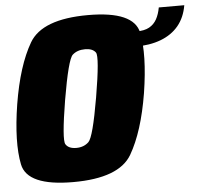

<svg xmlns="http://www.w3.org/2000/svg" viewBox="-50 -741 849 799"><g transform="rotate(-5 374.0 -341.5)"><path d="M224.5 5Q416 5 469.8 -87.2Q523.5 -179.5 549.5 -338Q574.5 -497 555.8 -589.5Q537 -682 345.5 -682Q154 -682 100 -589.8Q46 -497.5 20 -338Q-5 -180 13.8 -87.5Q32.5 5 224.5 5ZM249.5 -135.5Q217 -135.5 205 -155Q193 -174.5 220 -338Q248.5 -505.5 268.5 -523.5Q288.5 -541.5 321 -541.5Q352.5 -541.5 365.2 -523.8Q378 -506 349.5 -338Q321.5 -174.5 301.2 -155Q281 -135.5 249.5 -135.5ZM540 -596.5 529.5 -534Q591.5 -534 637.5 -551.5Q683.5 -569 711.8 -603.2Q740 -637.5 748.5 -688H642Q637 -660 625.8 -639.5Q614.5 -619 594.5 -607.8Q574.5 -596.5 540 -596.5Z"/></g></svg>

Font: Anybody Condensed Black
Style: Italic
Weight: 900
Width: 3
Italic angle: -10°
Version: Version 1.113;gftools[0.9.25]